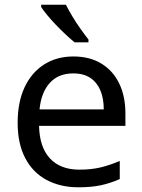

<svg xmlns="http://www.w3.org/2000/svg" viewBox="-20 -786 604 816"><path d="M292 -546Q361 -546 410.5 -516Q460 -486 486.5 -431.5Q513 -377 513 -304V-251H146Q148 -160 192.5 -112.5Q237 -65 317 -65Q368 -65 407.5 -74.5Q447 -84 489 -102V-25Q448 -7 408 1.5Q368 10 313 10Q237 10 178.5 -21Q120 -52 87.5 -113.5Q55 -175 55 -264Q55 -352 84.5 -415Q114 -478 167.5 -512Q221 -546 292 -546ZM291 -474Q228 -474 191.5 -433.5Q155 -393 148 -321H421Q421 -367 407 -401Q393 -435 364.5 -454.5Q336 -474 291 -474ZM260 -766Q271 -744 287.5 -716.5Q304 -689 322.5 -663Q341 -637 356 -618V-606H297Q280 -620 259 -639.5Q238 -659 217.5 -680.5Q197 -702 180.5 -722Q164 -742 155 -756V-766Z"/></svg>

Font: Noto Sans Kannada
Style: Regular
Weight: 400
Designer: Jelle Bosma - Monotype Design Team
Foundry: Monotype Imaging Inc.
Version: Version 2.003